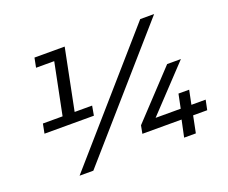

<svg xmlns="http://www.w3.org/2000/svg" viewBox="-114 -881 1262 1063"><g transform="rotate(-20 517.0 -350.0)"><path d="M385 -341 375 -285H84L95 -341H211L272 -644H165L176 -700H354L282 -341ZM799 -700H881L268 0H187ZM975 -99H892L872 0H803L824 -99H593L602 -146L854 -415H935L692 -157H840L857 -240H920L903 -157H987Z"/></g></svg>

Font: Montserrat Alternates Medium
Style: Italic
Weight: 500
Italic angle: -11.3°
Designer: Julieta Ulanovsky
Foundry: Julieta Ulanovsky
Version: Version 7.200